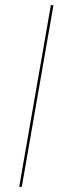

<svg xmlns="http://www.w3.org/2000/svg" viewBox="-20 -720 226 740"><path d="M176 -700 54 0H64L186 -700Z"/></svg>

Font: Jost* 200 Hairline Italic
Style: Italic
Weight: 100
Italic angle: -10°
Version: Version 3.200; ttfautohint (v0.97) -l 8 -r 50 -G 200 -x 14 -